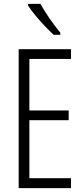

<svg xmlns="http://www.w3.org/2000/svg" viewBox="-20 -967 432 987"><path d="M345 0H76V-714H345V-664H131V-399H333V-349H131V-51H345ZM188 -947Q209 -909 236.5 -869.5Q264 -830 290 -799V-788H256Q236 -806 211 -832.5Q186 -859 162.5 -887Q139 -915 124 -939V-947Z"/></svg>

Font: Noto Sans Ethiopic ExtraCondensed Light
Style: Regular
Weight: 300
Width: 2
Designer: Monotype Design Team
Foundry: Monotype Imaging Inc.
Version: Version 2.102; ttfautohint (v1.8.4.7-5d5b)